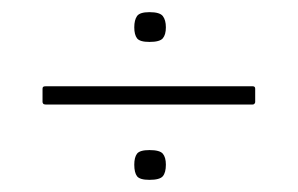

<svg xmlns="http://www.w3.org/2000/svg" viewBox="-20 -456 490 316"><path d="M253 -185Q253 -172 248 -166Q243 -160 226 -160Q210 -160 205.5 -166Q201 -172 201 -185Q201 -197 205.5 -203Q210 -209 226 -209Q243 -209 248 -203Q253 -197 253 -185ZM253 -411Q253 -399 248 -393Q243 -387 226 -387Q210 -387 205.5 -393Q201 -399 201 -411Q201 -423 205.5 -429.5Q210 -436 226 -436Q243 -436 248 -429.5Q253 -423 253 -411ZM55 -284Q52 -284 51 -285.5Q50 -287 50 -288V-310Q50 -312 51 -313Q52 -314 55 -314H396Q398 -314 399 -313Q400 -312 400 -310V-288Q400 -287 399 -285.5Q398 -284 396 -284Z"/></svg>

Font: Glory Thin Thin
Style: Regular
Weight: 250
Version: Version 1.011